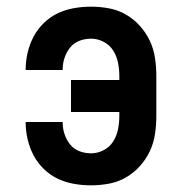

<svg xmlns="http://www.w3.org/2000/svg" viewBox="-20 -548 540 576"><path d="M253 8Q227 8 201.5 3.5Q176 -1 153 -12Q130 -23 111.5 -41Q93 -59 81 -81.5Q69 -104 63 -129.5Q57 -155 57 -180V-182H168V-181Q168 -163 173.5 -146Q179 -129 190 -115Q201 -101 218 -94.5Q235 -88 253 -88Q273 -88 291 -97.5Q309 -107 319.5 -123.5Q330 -140 334 -160Q338 -180 338 -200V-212H193V-308H338V-320Q338 -340 334 -360Q330 -380 319.5 -396.5Q309 -413 291 -422.5Q273 -432 253 -432Q235 -432 218 -425.5Q201 -419 190 -405Q179 -391 173.5 -374Q168 -357 168 -339V-338H57V-340Q57 -365 63 -390.5Q69 -416 81 -438.5Q93 -461 111.5 -479Q130 -497 153 -508Q176 -519 201.5 -523.5Q227 -528 253 -528Q280 -528 307 -523Q334 -518 357.5 -504.5Q381 -491 399.5 -470.5Q418 -450 429.5 -425.5Q441 -401 445 -374Q449 -347 449 -320V-200Q449 -173 445 -146Q441 -119 429.5 -94.5Q418 -70 399.5 -49.5Q381 -29 357.5 -15.5Q334 -2 307 3Q280 8 253 8Z"/></svg>

Font: Iosevka Curly
Style: Bold
Weight: 700
Monospace: yes
Designer: Belleve Invis
Foundry: Belleve Invis
Version: Version 22.1.2; ttfautohint (v1.8.4)